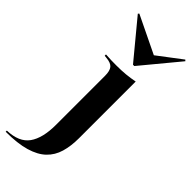

<svg xmlns="http://www.w3.org/2000/svg" viewBox="-333 -707 933 933"><g transform="rotate(45 133.5 -240.5)"><path d="M95.2 -208.9V-340.3Q95.2 -375 82.7 -389.9Q70.2 -404.8 37.9 -407.3L25 -408.9V-417.7Q49.2 -416.1 64.5 -415.7Q79.8 -415.3 99.2 -415.3Q133.9 -415.3 162.9 -418.1Q191.9 -421 220.2 -426.6V-417.7V-208.9ZM-54 192.7V184.7Q27.4 182.3 61.3 134.7Q95.2 87.1 95.2 -4V-208.9H220.2V-36.3Q220.2 16.9 207.7 59.7Q195.2 102.4 164.5 131.9Q133.9 161.3 80.6 177Q27.4 192.7 -54 192.7ZM315.3 -672.6 321 -666.9 162.1 -475H153.2L-5.6 -666.9L-0.8 -672.6L216.1 -567.7L171.8 -563.7Z"/></g></svg>

Font: Playfair 144pt SemiExpanded ExtraBold
Style: Regular
Weight: 800
Width: 6
Designer: Claus Eggers Sørensen
Foundry: Claus Eggers Sørensen
Version: Version 2.203